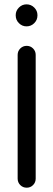

<svg xmlns="http://www.w3.org/2000/svg" viewBox="-20 -872 247 892"><path d="M62 -617.2Q62 -634.5 74.2 -646.8Q86.5 -659 104 -659Q121.5 -659 133.6 -646.8Q145.8 -634.5 145.8 -617.2V-42Q145.8 -24.5 133.6 -12.2Q121.5 0 104 0Q86.5 0 74.2 -12.2Q62 -24.5 62 -42ZM53 -801.8Q53 -822 67.9 -836.9Q82.8 -851.8 103.2 -851.8Q124.2 -851.8 139.1 -836.9Q154 -822 154 -801.8V-800.2Q154 -779.2 139.1 -764.4Q124.2 -749.5 103.2 -749.5Q82.8 -749.5 67.9 -764.4Q53 -779.2 53 -800.2Z"/></svg>

Font: Libertine-Super Thin
Style: Regular
Weight: 100
Designer: Bastien Sozeau
Foundry: NBR — Bastien Sozeau
Version: Version 2.003;gftools[0.9.33]